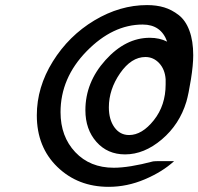

<svg xmlns="http://www.w3.org/2000/svg" viewBox="-20 -723 776 751"><path d="M124 -272Q124 -381.8 186.5 -482.4Q249 -583 349.1 -643.1Q449.2 -703.1 555.2 -703.1Q592.3 -703.1 622.1 -694.1Q651.9 -685.1 679 -664.1Q706.1 -643.1 720.9 -603Q735.8 -563 735.8 -506.8Q735.8 -468.8 726.8 -412.4Q717.8 -356 709 -325.2Q682.1 -236.3 613 -177.7Q543.9 -119.1 469.2 -119.1Q400.4 -119.1 357.2 -168Q314 -216.8 314 -292Q314 -400.9 392.6 -488Q471.2 -575.2 565.9 -575.2Q604 -575.2 633.8 -560.1Q609.9 -627 538.1 -627Q420.9 -627 318.8 -522.5Q216.8 -418 216.8 -284.2Q216.8 -189 274.4 -127.9Q332 -66.9 424.8 -66.9Q484.9 -66.9 579.1 -91.8Q584 -92.8 608.9 -92.8H661.1Q615.2 -50.8 546.1 -21.5Q477.1 7.8 404.8 7.8Q284.7 7.8 204.3 -70.1Q124 -147.9 124 -272ZM405.8 -303.2Q405.8 -255.4 427.5 -225.1Q449.2 -194.8 484.9 -194.8Q535.6 -194.8 581.8 -252.9Q627.9 -311 627.9 -393.1V-413.1Q625 -452.1 602.5 -476.1Q580.1 -500 548.8 -500Q493.7 -500 449.7 -436.5Q405.8 -373 405.8 -303.2Z"/></svg>

Font: CMU Bright
Style: SemiBoldOblique
Weight: 600
Italic angle: -12°
Version: Version 0.7.0